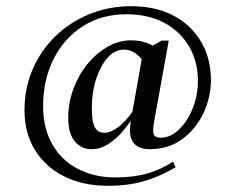

<svg xmlns="http://www.w3.org/2000/svg" viewBox="-20 -589 759 619"><path d="M328 10Q248 10 187.5 -20Q127 -50 93 -105Q59 -160 59 -233Q59 -305 85.5 -366Q112 -427 159 -472.5Q206 -518 268.5 -543.5Q331 -569 402 -569Q482 -569 539.5 -538.5Q597 -508 628.5 -454Q660 -400 660 -332Q660 -274 635 -222.5Q610 -171 566 -139.5Q522 -108 463 -108Q385 -108 402 -200Q339 -108 275 -108Q242 -108 221 -133.5Q200 -159 200 -209Q200 -257 216.5 -302Q233 -347 261.5 -382Q290 -417 326.5 -438Q363 -459 402 -459Q442 -459 472 -442L501 -458H524L478 -203Q471 -167 475.5 -156Q480 -145 499 -145Q529 -145 556.5 -171Q584 -197 601 -239Q618 -281 618 -329Q618 -391 589.5 -439.5Q561 -488 509.5 -515.5Q458 -543 388 -543Q306 -543 245.5 -503.5Q185 -464 152 -397Q119 -330 119 -248Q119 -176 148.5 -124Q178 -72 231 -44.5Q284 -17 352 -17Q410 -17 454.5 -29.5Q499 -42 538 -68L546 -50Q500 -22 448 -6Q396 10 328 10ZM276 -240Q276 -197 285.5 -179Q295 -161 317 -161Q337 -161 361 -179Q385 -197 407 -229L437 -398Q425 -412 411.5 -420.5Q398 -429 379 -429Q350 -429 327 -403Q304 -377 290 -334.5Q276 -292 276 -240Z"/></svg>

Font: Spectral SC Medium
Style: Regular
Weight: 500
Designer: Jean-Baptiste Levee
Foundry: Production Type
Version: Version 2.001